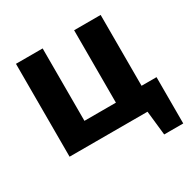

<svg xmlns="http://www.w3.org/2000/svg" viewBox="-181 -832 1171 1178"><g transform="rotate(-30 405.0 -243.0)"><path d="M642 0V-156H787L704 0ZM652 172 616 -156H787V172ZM493 0V-658H681V0ZM142 0V-145H621V0ZM81 0V-658H270V0Z"/></g></svg>

Font: Ysabeau Infant Black
Style: Regular
Weight: 900
Designer: Christian Thalmann (Catharsis Fonts)
Version: Version 2.001;gftools[0.9.30]; featfreeze: ss01,ss02,lnum